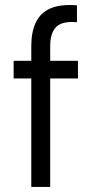

<svg xmlns="http://www.w3.org/2000/svg" viewBox="-20 -741 364 761"><path d="M104 -559Q104 -614 122 -652Q140 -690 179.5 -707.5Q219 -725 285 -720V-653Q225 -658 202 -633.5Q179 -609 179 -559V-500H289V-430H179V0H104V-430H34V-500H104Z"/></svg>

Font: Albert Sans
Style: Regular
Weight: 400
Designer: Andreas Rasmussen
Foundry: a.Foundry
Version: Version 1.025